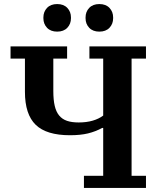

<svg xmlns="http://www.w3.org/2000/svg" viewBox="-20 -927 785 947"><path d="M394 -60H489V-296H484Q451 -278 414 -269Q377 -260 325 -260Q209 -260 156 -311.5Q103 -363 103 -474V-638H32V-698H311V-638H243V-478Q243 -434 250 -404.5Q257 -375 272 -357Q287 -339 310.5 -331Q334 -323 368 -323Q407 -323 437.5 -332Q468 -341 489 -357V-638H421V-698H700V-638H629V-60H700V0H394ZM262 -771Q230 -771 212 -790Q194 -809 194 -837V-841Q194 -869 212 -888Q230 -907 262 -907Q294 -907 312 -888Q330 -869 330 -841V-837Q330 -809 312 -790Q294 -771 262 -771ZM470 -771Q438 -771 420 -790Q402 -809 402 -837V-841Q402 -869 420 -888Q438 -907 470 -907Q502 -907 520 -888Q538 -869 538 -841V-837Q538 -809 520 -790Q502 -771 470 -771Z"/></svg>

Font: IBM Plex Serif SmBld
Style: Regular
Weight: 600
Designer: Mike Abbink, Paul van der Laan, Pieter van Rosmalen
Foundry: Bold Monday
Version: Version 3.001